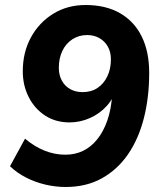

<svg xmlns="http://www.w3.org/2000/svg" viewBox="-20 -736 640 767"><path d="M242 11Q202 11 161.5 1.5Q121 -8 84.5 -26.5Q48 -45 20 -72L80 -182Q118 -150 158.5 -134Q199 -118 241 -118Q280 -118 312 -133.5Q344 -149 368.5 -179.5Q393 -210 408.5 -254Q424 -298 428 -355L432 -390L445 -389Q436 -346 407.5 -314Q379 -282 339.5 -264.5Q300 -247 258 -247Q202 -247 160 -274.5Q118 -302 94.5 -348.5Q71 -395 71 -451Q71 -527 103.5 -586.5Q136 -646 192.5 -681Q249 -716 322 -716Q403 -716 460 -683Q517 -650 546.5 -589.5Q576 -529 576 -445Q576 -348 555 -265Q534 -182 492 -120.5Q450 -59 387.5 -24Q325 11 242 11ZM310 -368Q345 -368 370 -385Q395 -402 409 -431.5Q423 -461 423 -499Q423 -528 411 -549.5Q399 -571 377.5 -583.5Q356 -596 328 -596Q295 -596 269 -579Q243 -562 229 -532.5Q215 -503 215 -465Q215 -436 227 -414Q239 -392 260.5 -380Q282 -368 310 -368Z"/></svg>

Font: Nunito Sans 12pt ExtraBold
Style: Italic
Weight: 800
Italic angle: -9°
Designer: Vernon Adams
Foundry: Vernon Adams
Version: Version 3.101;gftools[0.9.27]